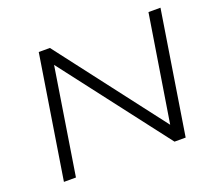

<svg xmlns="http://www.w3.org/2000/svg" viewBox="-118 -870 1178 1036"><g transform="rotate(-20 471.0 -352.5)"><path d="M83 0 195 -705H259L733 -86H726L825 -705H894L782 0H718L244 -618H250L152 0Z"/></g></svg>

Font: Nunito Sans 10pt Expanded Light
Style: Italic
Weight: 300
Width: 7
Italic angle: -9°
Designer: Vernon Adams
Foundry: Vernon Adams
Version: Version 3.101;gftools[0.9.27]